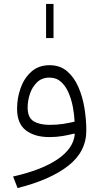

<svg xmlns="http://www.w3.org/2000/svg" viewBox="-20 -680 507 960"><path d="M210.4 -660.2H247.6V-489.7H210.4ZM354 -8.3 351.1 -12.2Q325.2 -5.4 293.9 0Q262.7 5.4 227.1 5.4Q153.3 5.4 109.4 -28.3Q65.4 -62 65.4 -136.2Q65.4 -190.4 83.3 -240.2Q101.1 -290 137.2 -322Q173.3 -354 228 -354Q280.3 -354 315.4 -324Q350.6 -293.9 371.8 -245.1Q393.1 -196.3 402.3 -139.2Q411.6 -82 411.6 -27.8Q411.6 78.6 320.8 149.2Q230 219.7 67.9 260.3L45.4 202.6Q188 170.4 267.3 116.7Q346.7 63 354 -8.3ZM353 -71.8Q351.6 -106 344.5 -144Q337.4 -182.1 323 -215.8Q308.6 -249.5 285.2 -270.8Q261.7 -292 227.1 -292Q189.9 -292 165.8 -269Q141.6 -246.1 129.9 -211.7Q118.2 -177.2 118.2 -142.1Q118.2 -92.3 147.9 -74Q177.7 -55.7 228.5 -55.7Q264.2 -55.7 295.7 -60.5Q327.1 -65.4 353 -71.8Z"/></svg>

Font: Estedad-FD Light
Style: Regular
Weight: 300
Designer: Amin Abedi
Version: Version 7.3